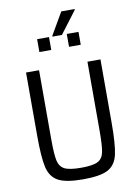

<svg xmlns="http://www.w3.org/2000/svg" viewBox="-107 -1084 831 1161"><g transform="rotate(-10 308.0 -503.5)"><path d="M79 0ZM536 -688V-300Q536 -166 522 -104.5Q508 -43 461 -17.5Q414 8 308 8Q203 8 155.5 -17.5Q108 -43 93.5 -104.5Q79 -166 79 -300V-688H159V-265Q159 -172 167.5 -133Q176 -94 206 -78.5Q236 -63 308 -63Q380 -63 410 -78.5Q440 -94 448 -133Q456 -172 456 -265V-688ZM180 -796V-875H253V-796ZM362 -796V-875H434V-796ZM274 -874V-879L353 -1015H435V-1010L332 -874Z"/></g></svg>

Font: Assailand
Style: Regular
Weight: 400
Designer: Hector Gatti with collaboration of the Omnibus-Type team
Foundry: Omnibus-Type
Version: Version 0.072;October 19, 2019;FontCreator 12.0.0.2547 64-bi